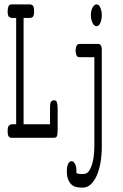

<svg xmlns="http://www.w3.org/2000/svg" viewBox="-20 -631 565 879"><path d="M15 -31Q15 -52 22 -57Q29 -62 33 -62H54V-549H34Q29 -549 22 -553.5Q15 -558 15 -580Q15 -591 18.5 -601Q22 -611 33 -611H119Q122 -611 129 -606.5Q136 -602 136 -580Q136 -558 130 -553.5Q124 -549 118 -549H88V-62H209V-137Q209 -162 215 -167Q221 -172 226 -172H228Q238 -172 241 -161Q244 -150 244 -135V-37Q244 -24 242 -12Q240 0 226 0H33Q25 0 20 -6Q15 -12 15 -31ZM286 152Q286 133 291.5 120Q297 107 308 107Q317 107 323.5 119.5Q330 132 330 151V162Q341 166 357 166Q369 166 378 161Q387 156 396 136Q412 99 412 37V-369H344Q333 -369 329.5 -380Q326 -391 326 -400Q326 -408 329.5 -419Q333 -430 345 -430H429Q436 -430 439.5 -426Q443 -422 444.5 -416Q446 -410 446 -403.5Q446 -397 446 -392V40Q446 80 440 114Q434 148 422.5 173.5Q411 199 395 213.5Q379 228 359 228H355Q343 228 330.5 225.5Q318 223 308.5 215Q299 207 292.5 192Q286 177 286 152ZM396 -561Q396 -584 404.5 -597.5Q413 -611 422 -611Q433 -611 439.5 -595.5Q446 -580 446 -561Q446 -542 439.5 -526.5Q433 -511 422 -511Q411 -511 403.5 -526.5Q396 -542 396 -561Z"/></svg>

Font: CMU Typewriter Custom
Style: Regular
Weight: 500
Monospace: yes
Version: Version 0.7.0